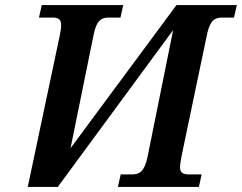

<svg xmlns="http://www.w3.org/2000/svg" viewBox="-20 -734 950 754"><path d="M89 0H207L660 -616L559 -116C547 -59 526 -49 499 -49H454L443 0H761L772 -49H725C704 -49 687 -52 687 -76C687 -90 690 -103 693 -121L793 -599C805 -657 826 -665 853 -665H899L910 -714H673L257 -152L348 -599C359 -656 381 -665 405 -665H453L464 -714H144L133 -665H184C204 -665 220 -661 220 -638C220 -624 218 -610 215 -596Z"/></svg>

Font: Noto Serif Semi
Style: Italic
Weight: 600
Italic angle: -12°
Designer: Monotype Design Team
Foundry: Monotype Imaging Inc.
Version: Version 1.901